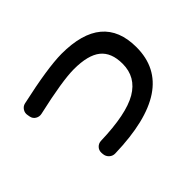

<svg xmlns="http://www.w3.org/2000/svg" viewBox="-136 -977 1272 1272"><g transform="rotate(-45 500.0 -340.5)"><path d="M93.8 -554.7 90.8 -571.3Q85.9 -594.7 98.6 -614.3Q111.3 -633.8 132.8 -638.7Q405.3 -699.2 536.1 -700.2Q918.9 -700.2 918.9 -379.9Q918.9 2.9 322.3 18.6Q297.9 19.5 280.3 3.4Q262.7 -12.7 260.7 -37.1L259.8 -49.8Q258.8 -73.2 274.4 -89.8Q290 -106.4 313.5 -107.4Q557.6 -114.3 667 -178.2Q776.4 -242.2 776.4 -367.2Q776.4 -472.7 715.3 -521.5Q654.3 -570.3 522.5 -570.3Q415 -570.3 161.1 -512.7Q138.7 -507.8 118.7 -519.5Q98.6 -531.2 93.8 -554.7Z"/></g></svg>

Font: Rounded Mgen+ 1mn bold
Style: Bold
Weight: 700
Designer: [Source Han Sans]
Ryoko NISHIZUKA  (kana & ideographs); Paul D. Hunt (Latin, Greek & Cyrillic); Wenlong ZHANG  (bopomofo
Version: Version 1.059.20150602